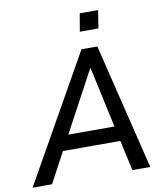

<svg xmlns="http://www.w3.org/2000/svg" viewBox="-120 -980 907 1059"><g transform="rotate(-10 333.5 -451.0)"><path d="M-24 0 374 -705H463L635 0H535L491 -199L527 -170H143L191 -198L85 0ZM403 -593 209 -232 191 -254H506L484 -232L406 -593ZM382 -802 399 -902H502L486 -802Z"/></g></svg>

Font: Nunito Sans 10pt SemiCondensed SemiBold
Style: Italic
Weight: 600
Width: 4
Italic angle: -9°
Designer: Vernon Adams
Foundry: Vernon Adams
Version: Version 3.101;gftools[0.9.27]